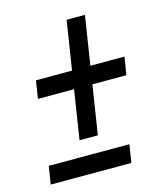

<svg xmlns="http://www.w3.org/2000/svg" viewBox="-97 -692 654 766"><g transform="rotate(-15 230.0 -309.5)"><path d="M293.5 -417H434.6L422.4 -343.3H282.2L250.5 -141.1H174.8L206.5 -343.3H57.1L68.8 -417H217.8L249.5 -618.7H325.2ZM351.1 0H18.1L29.8 -74.2H362.8Z"/></g></svg>

Font: TypoPRO Roboto
Style: Italic
Weight: 400
Italic angle: -12°
Designer: Google
Version: Version 2.136; 2016